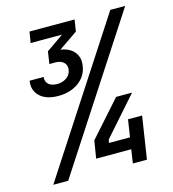

<svg xmlns="http://www.w3.org/2000/svg" viewBox="-109 -820 817 909"><g transform="rotate(-15 300.0 -365.0)"><path d="M173 -400Q114 -400 83 -429Q52 -458 59 -505H128Q125 -483 139.5 -469.5Q154 -456 182 -456Q209 -456 228.5 -470Q248 -484 251 -507Q255 -529 240.5 -543Q226 -557 200 -557H170L179 -617L264 -676H110L119 -730H340L331 -673L238 -609Q282 -603 304.5 -575.5Q327 -548 320 -507Q313 -459 272.5 -429.5Q232 -400 173 -400ZM40 0 515 -730H588L113 0ZM430 0 440 -67H268L282 -153L435 -325H513L349 -139L346 -123H449L462 -208H531L499 0Z"/></g></svg>

Font: NKDuy Mono SemiBold
Style: Italic
Weight: 600
Italic angle: -9°
Monospace: yes
Designer: NKDuy
Foundry: NKDuy
Version: Version 2.251; ttfautohint (v1.8.4.7-5d5b)